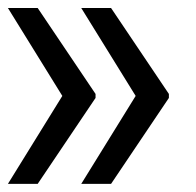

<svg xmlns="http://www.w3.org/2000/svg" viewBox="-21 -534 485 476"><path d="M-1.4 -78.1 133.5 -296.2 -1.4 -514.2H72.4L215.9 -301.1V-291.2L72.4 -78.1ZM180.4 -78.1 315.3 -296.2 180.4 -514.2H254.3L397.7 -301.1V-291.2L254.3 -78.1Z"/></svg>

Font: Inter UI
Style: Regular
Weight: 400
Designer: Rasmus Andersson
Foundry: rsms
Version: Version 2.2